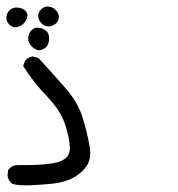

<svg xmlns="http://www.w3.org/2000/svg" viewBox="-24 -410 544 588"><path d="M137.7 152.3Q110.4 155.3 73.7 157.2Q37.1 159.2 13.7 153.3Q1 143.6 -1 127L1 110.4Q11.7 96.7 26.4 95.7Q125 96.7 158.2 85Q191.4 73.2 189.9 41.5Q188.5 9.8 174.3 -31.7Q160.2 -73.2 119.1 -115.7Q78.1 -158.2 46.9 -208L52.7 -223.6Q61.5 -235.4 77.1 -237.3L93.8 -232.4Q134.8 -187.5 175.3 -141.6Q215.8 -95.7 230.5 -45.4Q245.1 4.9 251 42Q256.8 79.1 238.3 102.5Q219.7 126 193.4 137.7Q167 149.4 137.7 152.3ZM94.7 -255.9Q82 -258.8 72.3 -268.6Q62.5 -278.3 62.5 -293Q62.5 -307.6 73.2 -317.9Q84 -328.1 99.6 -324.2Q115.2 -320.3 121.6 -311Q127.9 -301.8 126 -286.1Q124 -270.5 115.2 -263.7Q106.4 -256.8 94.7 -255.9ZM21.5 -326.2Q10.7 -328.1 2.9 -336.4Q-4.9 -344.7 -4.4 -357.4Q-3.9 -370.1 6.3 -379.4Q16.6 -388.7 31.7 -386.7Q46.9 -384.8 54.7 -376Q62.5 -367.2 59.1 -356Q55.7 -344.7 46.9 -336.4Q38.1 -328.1 21.5 -326.2ZM124 -329.1Q110.4 -330.1 101.6 -340.3Q92.8 -350.6 92.8 -361.8Q92.8 -373 103 -382.3Q113.3 -391.6 126.5 -389.6Q139.6 -387.7 148.4 -377.4Q157.2 -367.2 156.2 -356Q155.3 -344.7 146 -336.9Q136.7 -329.1 124 -329.1Z"/></svg>

Font: JasonHandwriting1
Style: Regular
Weight: 400
Version: Version 1.48.20